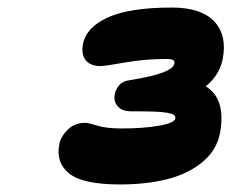

<svg xmlns="http://www.w3.org/2000/svg" viewBox="-20 -882 619 514"><path d="M300.8 -388.2Q201.7 -388.2 165 -417.7Q128.4 -447.3 139.2 -498Q143.1 -517.1 161.6 -535.2Q180.2 -553.2 209 -553.2Q216.3 -553.2 240.5 -545.7Q264.6 -538.1 306.2 -538.1Q363.8 -538.1 405.5 -545.4Q447.3 -552.7 449.2 -564.9Q450.2 -570.8 445.8 -574.2Q441.4 -577.6 427.7 -580.1Q414.1 -582.5 391.6 -583.3Q369.1 -584 331.1 -584Q306.6 -584 295.2 -597.4Q283.7 -610.8 287.1 -628.9Q289.6 -643.1 299.3 -654.1Q309.1 -665 325.2 -667Q388.2 -677.2 416.3 -688Q444.3 -698.7 446.8 -711.9Q448.2 -718.8 443.4 -721.4Q438.5 -724.1 423.8 -724.1Q368.2 -724.1 314.2 -714.6Q260.3 -705.1 249 -705.1Q221.7 -705.1 209.2 -721.2Q196.8 -737.3 202.1 -764.2Q210.9 -809.1 269 -835.4Q327.1 -861.8 439.9 -861.8Q518.6 -861.8 553.5 -824.7Q588.4 -787.6 576.2 -724.1Q567.9 -681.2 530.8 -650.9Q585.9 -617.2 568.8 -524.9Q559.6 -478.5 520.5 -447Q481.4 -415.5 426 -401.9Q370.6 -388.2 300.8 -388.2Z"/></svg>

Font: Shantell Sans Bouncy
Style: Italic
Weight: 800
Italic angle: -11.31°
Designer: Stephen Nixon, Anya Danilova, Shantell Martin
Foundry: Arrow Type
Version: Version 1.006;[9816181b4]